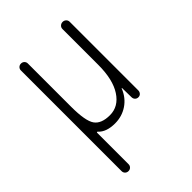

<svg xmlns="http://www.w3.org/2000/svg" viewBox="-216 -617 933 933"><g transform="rotate(-45 250.0 -150.5)"><path d="M80.1 196.3V-496.1Q80.1 -505.9 86.9 -512.7Q93.8 -519.5 104 -519.5Q114.3 -519.5 121.1 -512.7Q127.9 -505.9 127.9 -496.1V-199.2Q127.9 -100.6 150.9 -68.4Q173.8 -36.1 232.4 -36.1Q292 -36.1 328.6 -92.3Q365.2 -148.4 365.2 -249V-495.1Q365.2 -505.9 372.6 -512.7Q379.9 -519.5 390.1 -519.5Q400.4 -519.5 407.7 -512.7Q415 -505.9 415 -495.1V-24.4Q415 -14.6 408.7 -7.3Q402.3 0 392.1 0Q381.8 0 375 -6.8Q368.2 -13.7 368.2 -24.4L367.2 -87.9Q367.2 -88.9 366.2 -88.9Q364.3 -88.9 364.3 -86.9Q345.7 -41 307.6 -15.6Q269.5 9.8 221.7 9.8Q162.1 9.8 133.8 -21.5Q131.8 -23.4 129.9 -22.9Q127.9 -22.5 127.9 -19.5V196.3Q127.9 206.1 121.1 212.9Q114.3 219.7 104 219.7Q93.8 219.7 86.9 212.9Q80.1 206.1 80.1 196.3Z"/></g></svg>

Font: Rounded-X Mgen+ 1m light
Style: Regular
Weight: 200
Designer: [Source Han Sans]
Ryoko NISHIZUKA  (kana & ideographs); Paul D. Hunt (Latin, Greek & Cyrillic); Wenlong ZHANG  (bopomofo
Version: Version 1.059.20150602